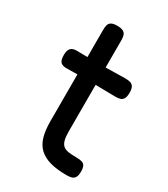

<svg xmlns="http://www.w3.org/2000/svg" viewBox="-164 -716 705 805"><g transform="rotate(30 188.0 -313.5)"><path d="M290.8 10.5Q243.8 10.5 211.1 1.5Q178.5 -7.5 157.9 -26.5Q137.2 -45.5 128.1 -76.4Q119 -107.2 119 -151.5V-593.5Q119 -608.2 121.9 -618Q124.8 -627.8 134 -633.1Q143.2 -638.5 162 -638.5Q181.2 -638.5 190.9 -633.2Q200.5 -628 203.8 -618.2Q207 -608.5 207 -594.8V-152.2Q207 -126.2 211.5 -110.5Q216 -94.8 225.4 -87Q234.8 -79.2 251 -76.9Q267.2 -74.5 290.2 -74.5Q305.8 -74.5 315.8 -71.6Q325.8 -68.8 330.9 -60Q336 -51.2 336 -33Q336 -13.5 330.2 -4.2Q324.5 5 314.4 7.8Q304.2 10.5 290.8 10.5ZM67.2 -463 163.2 -461.5 302 -464.2Q315.8 -464.2 325.8 -461.4Q335.8 -458.5 341.4 -449.2Q347 -440 347 -421Q347 -402.2 341.8 -392.6Q336.5 -383 326.9 -379.9Q317.2 -376.8 303.2 -376.8L165.8 -379L64.8 -377.5Q44.2 -378 36.5 -387.9Q28.8 -397.8 28.8 -421.2Q28.8 -443.2 38 -453.1Q47.2 -463 67.2 -463Z"/></g></svg>

Font: Fredoka Light
Style: Regular
Weight: 300
Designer: Ben Nathan
Foundry: Milena B. Brandão, Ben Nathan
Version: Version 2.001